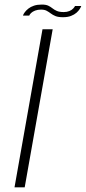

<svg xmlns="http://www.w3.org/2000/svg" viewBox="-20 -800 367 820"><path d="M42 0H85.5L205 -675H161.5ZM249 -726.5Q269 -726.5 283.2 -732Q297.5 -737.5 306.5 -745.5Q315.5 -753.5 320.5 -761.5Q325.5 -769.5 327 -774.5H300.5Q298.5 -770 292.5 -763.5Q286.5 -757 276.2 -752.8Q266 -748.5 252.5 -748.5Q234 -748.5 223 -753.2Q212 -758 204 -764.5Q196 -771 186 -775.8Q176 -780.5 158 -780.5Q139.5 -780.5 125.2 -775.8Q111 -771 101.5 -763.5Q92 -756 86 -748Q80 -740 78 -733.5H105Q106.5 -738.5 112.8 -744.5Q119 -750.5 130 -754.8Q141 -759 155 -759Q170 -759 179.2 -754Q188.5 -749 197 -742.5Q205.5 -736 217.2 -731.2Q229 -726.5 249 -726.5Z"/></svg>

Font: Anybody SemiExpanded ExtraLight
Style: Italic
Weight: 250
Width: 6
Italic angle: -10°
Version: Version 1.113;gftools[0.9.25]